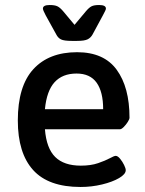

<svg xmlns="http://www.w3.org/2000/svg" viewBox="-20 -738 579 765"><path d="M267 -575Q235 -575 223 -581Q211 -587 204 -601L162 -677Q157 -687 154 -693.5Q151 -700 151 -704Q151 -718 178 -718Q198 -718 208.5 -713Q219 -708 231 -694L277 -639L323 -694Q335 -708 345 -713Q355 -718 375 -718Q402 -718 402 -704Q402 -700 398.5 -693.5Q395 -687 390 -677L349 -601Q342 -588 329.5 -581.5Q317 -575 286 -575ZM301 7Q173 7 112 -60.5Q51 -128 51 -258Q51 -395 113 -462.5Q175 -530 287 -530Q394 -530 445 -460Q496 -390 496 -269Q496 -263 489 -252Q482 -241 473 -232Q464 -223 458 -223H159Q165 -147 200 -112.5Q235 -78 302 -78Q342 -78 371 -88Q400 -98 417.5 -107.5Q435 -117 441 -117Q449 -117 458.5 -105.5Q468 -94 474.5 -80.5Q481 -67 481 -60Q481 -44 454.5 -28.5Q428 -13 386.5 -3Q345 7 301 7ZM159 -303H391Q391 -372 365 -408.5Q339 -445 285 -445Q229 -445 197.5 -410.5Q166 -376 159 -303Z"/></svg>

Font: Asap Medium
Style: Regular
Weight: 500
Designer: Pablo Cosgaya
Foundry: Omnibus-Type
Version: Version 3.001; ttfautohint (v1.8.3)